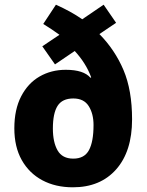

<svg xmlns="http://www.w3.org/2000/svg" viewBox="-20 -787 625 817"><path d="M218 -767Q249 -753 276.5 -738Q304 -723 330 -705L421 -767L474 -690L403 -642Q469 -575 505.5 -489Q542 -403 542 -279Q542 -143 474.5 -66.5Q407 10 290 10Q216 10 160 -20Q104 -50 72.5 -106Q41 -162 41 -241Q41 -321 70 -377Q99 -433 148.5 -461.5Q198 -490 260 -490Q336 -490 365 -456L368 -458Q357 -488 339.5 -516Q322 -544 298 -570L214 -513L160 -590L233 -639Q218 -650 200 -662Q182 -674 164 -685ZM292 -368Q245 -368 225 -336.5Q205 -305 205 -240Q205 -182 225 -147Q245 -112 292 -112Q339 -112 358.5 -148Q378 -184 378 -255Q378 -303 357.5 -335.5Q337 -368 292 -368Z"/></svg>

Font: Noto Sans Hebrew SemiCondensed ExtraBold
Style: Regular
Weight: 800
Width: 4
Designer: Monotype Design Team
Foundry: Monotype Imaging Inc.
Version: Version 2.004; ttfautohint (v1.8.4.7-5d5b)